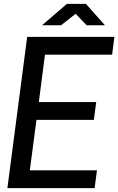

<svg xmlns="http://www.w3.org/2000/svg" viewBox="-20 -970 610 990"><path d="M521 -839.8H426.8L370.1 -898.9L294.9 -839.8H196.8L325.2 -950.2H422.9ZM120.1 -779.8H569.8L558.1 -688H211.9L180.2 -443.8H476.1L463.9 -352.1H168L133.8 -91.8H480L467.8 0H18.1Z"/></svg>

Font: Cooper Hewitt
Style: Medium Italic
Weight: 708
Designer: Village Type and Design LLC
Foundry: Cooper Hewitt Smithsonian Design Museum
Version: 1.000